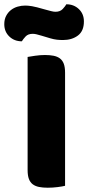

<svg xmlns="http://www.w3.org/2000/svg" viewBox="-64 -872 412 897"><path d="M145 -828Q163 -823 175 -820Q187 -817 195 -817Q217 -817 229 -830Q241 -843 246 -852Q281 -852 304.5 -829.5Q328 -807 328 -772Q328 -727 300 -706Q272 -685 230 -685Q216 -685 202 -686.5Q188 -688 171 -693L131 -705Q117 -709 107.5 -711.5Q98 -714 89 -714Q67 -714 55.5 -701.5Q44 -689 38 -679Q3 -679 -20.5 -701.5Q-44 -724 -44 -759Q-44 -781 -35.5 -797.5Q-27 -814 -13 -825Q1 -836 18.5 -841Q36 -846 54 -846Q67 -846 85.5 -843Q104 -840 145 -828ZM240 -4Q229 -1 205.5 2Q182 5 159 5Q136 5 118.5 1.5Q101 -2 89 -11Q77 -20 71 -36Q65 -52 65 -78V-606Q76 -608 100 -611.5Q124 -615 146 -615Q169 -615 186.5 -611.5Q204 -608 216 -599Q228 -590 234 -574Q240 -558 240 -532Z"/></svg>

Font: Baloo Thambi
Style: Regular
Weight: 400
Designer: Aadarsh Rajan and Ek Type
Foundry: Ek Type
Version: Version 1.443;PS 1.000;hotconv 16.6.51;makeotf.lib2.5.65220;